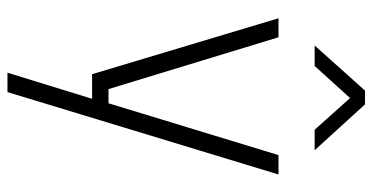

<svg xmlns="http://www.w3.org/2000/svg" viewBox="-262 -510 999 515"><g transform="rotate(90 237.5 -252.5)"><path d="M29 -500H80L219 -44H257L396 -500H448L227 227H175L245 0H179ZM102 -597 223 -732H260L383 -597H328L243 -692L157 -597Z"/></g></svg>

Font: TitilliumText
Style: Light
Weight: 300
Designer: Accademia di Belle Arti di Urbino and others
Foundry: Accademia di Belle Arti di Urbino and others.
Version: Version 60.001